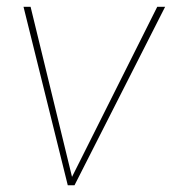

<svg xmlns="http://www.w3.org/2000/svg" viewBox="-20 -550 520 570"><path d="M193.8 -24.9 446.8 -529.8H470.2L201.2 0H181.2L49.8 -529.8H70.8Z"/></svg>

Font: Cooper Hewitt
Style: Thin Italic
Weight: 702
Designer: Village Type and Design LLC
Foundry: Cooper Hewitt Smithsonian Design Museum
Version: 1.000